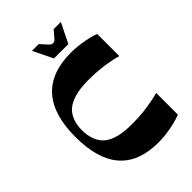

<svg xmlns="http://www.w3.org/2000/svg" viewBox="-256 -986 1107 1107"><g transform="rotate(-45 297.5 -433.0)"><path d="M555 -23Q531 -13 498 -5Q465 3 430 7.5Q395 12 363 12Q205 12 125.5 -78Q46 -168 46 -350Q46 -530 127.5 -621Q209 -712 372 -712Q408 -712 443.5 -707Q479 -702 508.5 -695Q538 -688 555 -681V-500Q522 -511 462 -520Q402 -529 329 -529Q264 -529 219 -516Q174 -503 146 -478Q123 -455 111.5 -422.5Q100 -390 100 -350Q100 -307 114 -271Q128 -235 156 -213Q183 -192 226 -181.5Q269 -171 329 -171Q402 -171 462 -180.5Q522 -190 555 -200ZM279 -757 220 -878H275Q300 -850 310.5 -839Q321 -828 326 -825.5Q331 -823 338 -823Q345 -823 349.5 -825.5Q354 -828 364 -839Q374 -850 397 -878H456L396 -757Z"/></g></svg>

Font: Ojuju ExtraLight
Style: Bold
Weight: 700
Version: Version 1.000